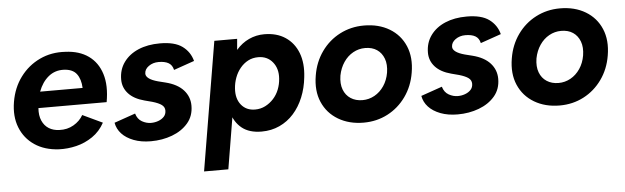

<svg xmlns="http://www.w3.org/2000/svg" viewBox="-46 -676 3385 1040"><g transform="rotate(-5 1646.0 -156.0)"><path d="M254 12Q176 8 122 -28.5Q68 -65 44 -126Q20 -187 33 -265Q46 -342 88.5 -399Q131 -456 194.5 -486Q258 -516 334 -511Q409 -508 459 -472.5Q509 -437 529 -373Q549 -309 533 -220H162Q159 -180 171.5 -151.5Q184 -123 208 -108Q232 -93 265 -92Q308 -90 342.5 -110Q377 -130 395 -162L503 -111Q478 -65 437 -37Q396 -9 348.5 2.5Q301 14 254 12ZM179 -308H410Q408 -356 386.5 -384.5Q365 -413 317 -415Q269 -417 233.5 -388Q198 -359 179 -308Z M754 12Q701 12 660.5 -3.5Q620 -19 596 -45Q572 -71 566 -105L681 -145Q690 -114 714 -100.5Q738 -87 763 -87Q784 -87 803 -94Q822 -101 834 -114Q846 -127 846 -147Q846 -166 830 -178Q814 -190 780 -200L738 -211Q681 -226 651.5 -258.5Q622 -291 622 -335Q622 -389 651 -429Q680 -469 730.5 -490.5Q781 -512 848 -512Q928 -512 969.5 -481.5Q1011 -451 1024 -401L912 -362Q906 -389 886 -400.5Q866 -412 832 -412Q801 -412 778 -395.5Q755 -379 755 -355Q755 -341 771 -329Q787 -317 820 -308L860 -298Q924 -282 956.5 -246Q989 -210 989 -161Q989 -105 956 -66.5Q923 -28 869.5 -8Q816 12 754 12Z M1026 200 1143 -500H1267L1259 -408L1158 200ZM1415 -512Q1483 -512 1530 -480.5Q1577 -449 1598.5 -393Q1620 -337 1611 -261Q1605 -203 1584.5 -153Q1564 -103 1531 -66Q1498 -29 1453.5 -8.5Q1409 12 1356 12Q1289 12 1249 -20Q1209 -52 1194 -108Q1179 -164 1187 -237Q1193 -304 1212.5 -355Q1232 -406 1262.5 -441Q1293 -476 1332 -494Q1371 -512 1415 -512ZM1372 -391Q1341 -391 1316.5 -378Q1292 -365 1273.5 -342.5Q1255 -320 1244.5 -291.5Q1234 -263 1232 -233Q1228 -178 1255.5 -144Q1283 -110 1331 -110Q1361 -110 1386.5 -123Q1412 -136 1431.5 -157.5Q1451 -179 1462 -207Q1473 -235 1475 -266Q1479 -320 1450 -355.5Q1421 -391 1372 -391Z M1911 12Q1832 12 1773 -23Q1714 -58 1687 -120.5Q1660 -183 1674 -265Q1686 -338 1726 -394Q1766 -450 1826 -481Q1886 -512 1957 -512Q2037 -512 2095.5 -477Q2154 -442 2180.5 -379.5Q2207 -317 2193 -235Q2181 -162 2141 -106Q2101 -50 2041.5 -19Q1982 12 1911 12ZM1915 -110Q1950 -110 1980.5 -127Q2011 -144 2032 -175Q2053 -206 2060 -247Q2067 -291 2055 -323Q2043 -355 2017 -372.5Q1991 -390 1953 -390Q1918 -390 1887.5 -373Q1857 -356 1836 -325Q1815 -294 1807 -253Q1800 -209 1812 -177Q1824 -145 1851 -127.5Q1878 -110 1915 -110Z M2422 12Q2369 12 2328.5 -3.5Q2288 -19 2264 -45Q2240 -71 2234 -105L2349 -145Q2358 -114 2382 -100.5Q2406 -87 2431 -87Q2452 -87 2471 -94Q2490 -101 2502 -114Q2514 -127 2514 -147Q2514 -166 2498 -178Q2482 -190 2448 -200L2406 -211Q2349 -226 2319.5 -258.5Q2290 -291 2290 -335Q2290 -389 2319 -429Q2348 -469 2398.5 -490.5Q2449 -512 2516 -512Q2596 -512 2637.5 -481.5Q2679 -451 2692 -401L2580 -362Q2574 -389 2554 -400.5Q2534 -412 2500 -412Q2469 -412 2446 -395.5Q2423 -379 2423 -355Q2423 -341 2439 -329Q2455 -317 2488 -308L2528 -298Q2592 -282 2624.5 -246Q2657 -210 2657 -161Q2657 -105 2624 -66.5Q2591 -28 2537.5 -8Q2484 12 2422 12Z M2977 12Q2898 12 2839 -23Q2780 -58 2753 -120.5Q2726 -183 2740 -265Q2752 -338 2792 -394Q2832 -450 2892 -481Q2952 -512 3023 -512Q3103 -512 3161.5 -477Q3220 -442 3246.5 -379.5Q3273 -317 3259 -235Q3247 -162 3207 -106Q3167 -50 3107.5 -19Q3048 12 2977 12ZM2981 -110Q3016 -110 3046.5 -127Q3077 -144 3098 -175Q3119 -206 3126 -247Q3133 -291 3121 -323Q3109 -355 3083 -372.5Q3057 -390 3019 -390Q2984 -390 2953.5 -373Q2923 -356 2902 -325Q2881 -294 2873 -253Q2866 -209 2878 -177Q2890 -145 2917 -127.5Q2944 -110 2981 -110Z"/></g></svg>

Font: Figtree
Style: Bold Italic
Weight: 700
Italic angle: -9.5°
Foundry: Erik Kennedy
Version: Version 2.001;gftools[0.9.30]